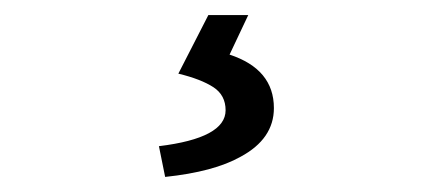

<svg xmlns="http://www.w3.org/2000/svg" viewBox="-20 -23 582 256"><path d="M345.2 121.1Q345.2 162.1 300.8 186Q265.1 206.1 200.2 212.9L191.9 171.9Q280.8 161.1 280.8 124Q280.8 104 264.6 93.3Q248 82.5 217.8 75.2L257.8 -2.9H311L286.1 49.8Q345.2 69.3 345.2 121.1Z"/></svg>

Font: SourceSansPro-Regular
Style: Regular
Weight: 400
Designer: Paul D. Hunt
Foundry: Adobe Systems Incorporated
Version: Version 1.050;PS Version 1.000;hotconv 1.0.70;makeotf.lib2.5